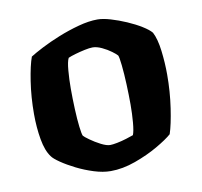

<svg xmlns="http://www.w3.org/2000/svg" viewBox="-62 -566 666 633"><g transform="rotate(-10 270.5 -250.0)"><path d="M260 0Q234 0 204 -9.5Q174 -19 147 -32.5Q120 -46 99.5 -60Q79 -74 73 -83Q57 -104 50 -144Q43 -184 43 -229Q43 -286 51 -338Q59 -390 69 -417Q83 -426 110 -440Q137 -454 170.5 -467.5Q204 -481 239 -490.5Q274 -500 303 -500Q321 -500 346.5 -492.5Q372 -485 398.5 -473.5Q425 -462 446 -449Q467 -436 476 -425Q488 -402 493 -361.5Q498 -321 498 -281Q498 -224 490 -170Q482 -116 472 -86Q455 -71 420.5 -51Q386 -31 343 -15.5Q300 0 260 0ZM273 -85Q281 -85 296.5 -88Q312 -91 328 -96Q344 -101 352 -104Q357 -116 359.5 -145Q362 -174 362 -205Q362 -236 360.5 -272.5Q359 -309 356 -337Q353 -365 350 -371Q346 -376 332.5 -386Q319 -396 302 -404Q285 -412 271 -412Q261 -412 244.5 -408.5Q228 -405 212.5 -400.5Q197 -396 188 -392Q182 -381 179.5 -351Q177 -321 177 -291Q177 -257 178.5 -222Q180 -187 183 -162Q186 -137 189 -131Q192 -127 208 -115.5Q224 -104 242.5 -94.5Q261 -85 273 -85Z"/></g></svg>

Font: Texturina
Style: Bold
Weight: 700
Designer: Guillermo Torres Carreño
Foundry: Omnibus-Type
Version: Version 1.002; ttfautohint (v1.8.3)